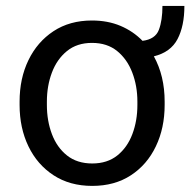

<svg xmlns="http://www.w3.org/2000/svg" viewBox="-20 -606 631 636"><path d="M44.9 -258.3V-269.5Q44.9 -346.2 74.2 -406.7Q103.5 -467.3 157.2 -502.7Q210.9 -538.1 284.7 -538.1Q336.9 -538.1 379.2 -520.3Q421.4 -502.4 452.1 -470.7Q494.6 -476.1 506.3 -507.3Q518.1 -538.6 518.1 -586.4H590.8Q590.8 -520 568.1 -476.6Q545.4 -433.1 489.7 -419.4Q525.4 -354.5 525.4 -269.5V-258.3Q525.4 -182.1 496.3 -121.3Q467.3 -60.5 413.6 -25.4Q359.9 9.8 285.6 9.8Q211.4 9.8 157.5 -25.4Q103.5 -60.5 74.2 -121.3Q44.9 -182.1 44.9 -258.3ZM135.3 -269.5V-258.3Q135.3 -206.1 151.9 -161.9Q168.5 -117.7 201.9 -91.1Q235.4 -64.5 285.6 -64.5Q335.4 -64.5 368.7 -91.1Q401.9 -117.7 418.5 -161.9Q435.1 -206.1 435.1 -258.3V-269.5Q435.1 -321.3 418.2 -365.5Q401.4 -409.7 368.2 -436.8Q335 -463.9 284.7 -463.9Q234.9 -463.9 201.7 -436.8Q168.5 -409.7 151.9 -365.5Q135.3 -321.3 135.3 -269.5Z"/></svg>

Font: Vazirmatn FD
Style: Regular
Weight: 400
Designer: Saber Rastikerdar
Foundry: Saber Rastikerdar
Version: Version 33.001